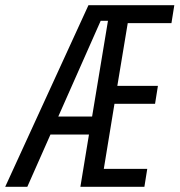

<svg xmlns="http://www.w3.org/2000/svg" viewBox="-43 -718 690 738"><path d="M299 -201H151L62 0H-23L297 -698H627L616 -629H448L408 -388H564L553 -319H397L356 -69H523L512 0H266ZM344 -638 181 -270H311L372 -638Z"/></svg>

Font: IBM Plex Mono
Style: Italic
Weight: 400
Italic angle: -9°
Monospace: yes
Designer: Mike Abbink, Paul van der Laan, Pieter van Rosmalen
Foundry: Bold Monday
Version: Version 2.3